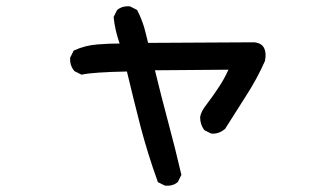

<svg xmlns="http://www.w3.org/2000/svg" viewBox="-20 -580 1040 616"><path d="M508.3 15.1 488.8 5.4 486.3 4.4 485.8 2Q454.6 -84 430.7 -174.8Q408.2 -262.7 387.2 -350.6Q281.7 -348.6 243.2 -340.8L241.2 -340.3L239.7 -341.3L220.2 -351.1L219.2 -351.6L218.3 -352.5Q213.4 -358.4 210.2 -365Q207 -371.6 205.8 -378.9Q204.6 -386.2 205.1 -394V-395L205.6 -396L215.3 -415.5L216.3 -417.5L218.3 -418.5Q253.4 -434.6 293.5 -437.5Q311 -439 328.6 -439.7Q346.2 -440.4 363.8 -440.4Q348.6 -483.9 344.7 -523.9V-525.4L345.2 -526.9L355 -546.4L355.5 -547.9L356.4 -548.3Q372.1 -561.5 396 -559.6H397L397.9 -559.1L417.5 -549.3L419.4 -548.3L420.4 -546.9Q427.2 -533.7 432.6 -520.3Q438 -506.8 442.4 -492.7Q445.8 -480.5 449 -467.5Q452.1 -454.6 455.1 -442.4L794.9 -444.3H795.4Q798.8 -443.8 801.8 -443.4Q820.8 -439.9 827.9 -424.6Q835 -409.2 830.1 -384.8V-383.8L829.6 -383.3Q804.2 -326.2 770 -273.4Q736.3 -220.7 703.1 -168L702.6 -167L702.1 -166.5Q692.4 -158.2 681.4 -154.3Q670.4 -150.4 658.7 -151.4H657.7L656.7 -151.9L637.2 -161.6L635.7 -162.6L634.8 -163.6Q622.1 -180.7 622.1 -204.1V-204.6Q624.5 -222.2 644 -246.6Q662.1 -270 682.6 -301.3Q691.4 -314.5 699 -328.4Q706.5 -342.3 712.9 -356.4L477.1 -354.5Q498 -268.6 519.5 -188.5Q542 -105 561.5 -21L562 -19L561 -17.1L551.3 2.4L550.8 3.9L549.8 4.4Q542 11.2 532 13.9Q522 16.6 510.3 15.6H509.3Z"/></svg>

Font: NaikaiFont
Style: SemiBold
Weight: 600
Version: Version 1.89